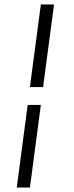

<svg xmlns="http://www.w3.org/2000/svg" viewBox="-20 -770 332 860"><path d="M163 -750H222L173 -380H114ZM104 -300H163L114 70H55Z"/></svg>

Font: Bellota
Style: Italic
Weight: 400
Italic angle: -7.5°
Designer: Kemie Guaida
Foundry: Kemie Guaida
Version: Version 4.001